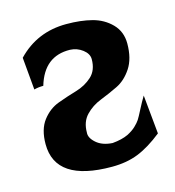

<svg xmlns="http://www.w3.org/2000/svg" viewBox="-82 -558 584 640"><g transform="rotate(-15 210.0 -238.5)"><path d="M391 -191 404 -57Q359 -21 319 -5Q279 11 228 11Q33 11 33 -119Q33 -170 56 -200Q79 -230 111.5 -242Q144 -254 176.5 -263.5Q209 -273 232 -294Q255 -315 255 -353Q255 -372 236 -386.5Q217 -401 193 -402Q104 -404 76 -309Q59 -309 44 -305L34 -417Q102 -488 203 -488Q253 -488 291.5 -478Q330 -468 356.5 -441Q383 -414 383 -373Q383 -321 361.5 -288.5Q340 -256 310 -241.5Q280 -227 249.5 -215Q219 -203 197.5 -180.5Q176 -158 176 -121Q174 -103 194.5 -85Q215 -67 250 -65Q283 -68 304 -78Q322 -87 333.5 -98Q345 -109 350.5 -117.5Q356 -126 368 -149.5Q380 -173 391 -191Z"/></g></svg>

Font: Coval
Style: Heavy
Weight: 900
Foundry: Context Ltd
Version: Version 001.000